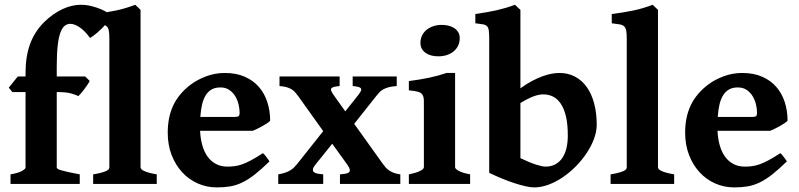

<svg xmlns="http://www.w3.org/2000/svg" viewBox="-20 -777 3376 811"><path d="M446.8 -710Q446.8 -703.6 441.7 -694.8Q436.5 -686 428.5 -676.5Q420.4 -667 410.6 -657.2Q400.9 -647.5 391.4 -639.4Q381.8 -631.3 373.5 -625.2Q365.2 -619.1 360.4 -616.7Q336.9 -648.4 315.4 -662.4Q293.9 -676.3 277.3 -676.3Q264.6 -676.3 254.2 -668.7Q243.7 -661.1 235.8 -641.1Q228 -621.1 223.9 -585.9Q219.7 -550.8 219.7 -496.1V-454.1H339.8L358.9 -435.1Q354.5 -426.3 347.9 -416.7Q341.3 -407.2 334.7 -398.4Q328.1 -389.6 321.8 -382.3Q315.4 -375 311 -371.1Q299.8 -377 279.3 -382.6Q258.8 -388.2 219.7 -388.2V-69.3Q219.7 -66.4 224.1 -63.5Q228.5 -60.5 239.7 -57.4Q251 -54.2 269.5 -50Q288.1 -45.9 316.9 -40.5V0H24.4V-40.5Q58.1 -46.4 73 -54.9Q87.9 -63.5 87.9 -69.3V-388.2H32.2L17.1 -406.7L55.2 -454.1H87.9V-469.2Q87.9 -538.6 106.9 -590.8Q126 -643.1 165.5 -682.6Q185.1 -702.1 205.6 -716.3Q226.1 -730.5 246.1 -739.5Q266.1 -748.5 285.2 -752.7Q304.2 -756.8 320.8 -756.8Q344.7 -756.8 367.4 -751Q390.1 -745.1 407.7 -737.5Q425.3 -730 436 -722.2Q446.8 -714.4 446.8 -710Z M373.5 0V-40.5Q394.5 -43.9 408 -47.6Q421.4 -51.3 429 -54.9Q436.5 -58.6 439.2 -62.5Q441.9 -66.4 441.9 -70.3V-613.3Q441.9 -635.3 439.7 -647.5Q437.5 -659.7 430.7 -665.8Q423.8 -671.9 411.4 -674.1Q398.9 -676.3 378.4 -678.7V-717.8Q405.3 -721.2 428 -724.9Q450.7 -728.5 471.2 -732.9Q491.7 -737.3 511.2 -743.2Q530.8 -749 551.3 -756.8L573.7 -735.4V-70.3Q573.7 -66.4 576.9 -62.7Q580.1 -59.1 587.9 -55.2Q595.7 -51.3 608.9 -47.6Q622.1 -43.9 642.1 -40.5V0Z M911.1 -407.7Q889.2 -407.7 874 -399.2Q858.9 -390.6 848.9 -374.5Q838.9 -358.4 833.5 -335.4Q828.1 -312.5 826.2 -283.2H973.6Q984.9 -283.2 988.5 -286.9Q992.2 -290.5 992.2 -300.8Q992.2 -315.9 988 -334.5Q983.9 -353 974.4 -369.4Q964.8 -385.7 949.2 -396.7Q933.6 -407.7 911.1 -407.7ZM1121.1 -267.1Q1116.7 -262.2 1107.7 -256.1Q1098.6 -250 1087.9 -244.1Q1077.1 -238.3 1066.4 -232.9Q1055.7 -227.5 1047.9 -224.6H825.2Q826.7 -190.9 834.7 -162.8Q842.8 -134.8 857.2 -115Q871.6 -95.2 892.6 -84.2Q913.6 -73.2 940.4 -73.2Q955.6 -73.2 970.2 -75Q984.9 -76.7 1001.7 -82.5Q1018.6 -88.4 1039.8 -99.6Q1061 -110.8 1090.3 -129.9Q1093.3 -128.4 1097.7 -123.3Q1102.1 -118.2 1106.2 -112.5Q1110.4 -106.9 1113.8 -102.1Q1117.2 -97.2 1118.2 -95.2Q1083.5 -61.5 1056.2 -40Q1028.8 -18.6 1003.4 -6.3Q978 5.9 952.4 10.3Q926.8 14.6 896 14.6Q853 14.6 815.2 -2.2Q777.3 -19 749.3 -49.6Q721.2 -80.1 704.8 -122.6Q688.5 -165 688.5 -216.8Q688.5 -283.2 712.6 -333.3Q736.8 -383.3 786.6 -420.4Q814 -440.9 851.3 -454.8Q888.7 -468.8 929.7 -468.8Q977.5 -468.8 1013.4 -453.1Q1049.3 -437.5 1073.2 -410.2Q1097.2 -382.8 1109.1 -345.9Q1121.1 -309.1 1121.1 -267.1Z M1416 0V-40.5Q1428.2 -41.5 1438.2 -43Q1448.2 -44.4 1453.4 -48.6Q1458.5 -52.7 1457.5 -60.3Q1456.5 -67.9 1447.3 -81.1L1383.3 -169.9L1312 -81.1Q1301.8 -68.4 1301.5 -60.8Q1301.3 -53.2 1307.1 -49.1Q1313 -44.9 1323.2 -43.2Q1333.5 -41.5 1345.2 -40.5V0H1155.3V-40.5Q1172.9 -43.5 1185.3 -47.9Q1197.8 -52.2 1206.8 -57.9Q1215.8 -63.5 1222.4 -70.1Q1229 -76.7 1234.9 -84L1345.2 -223.1L1238.8 -372.1Q1232.4 -380.9 1226.1 -387.9Q1219.7 -395 1211.2 -400.1Q1202.6 -405.3 1190.7 -408.7Q1178.7 -412.1 1160.6 -413.6V-454.1H1414.6V-413.6Q1399.4 -412.1 1390.9 -409.9Q1382.3 -407.7 1379.4 -403.6Q1376.5 -399.4 1379.6 -392.1Q1382.8 -384.8 1391.1 -373L1438.5 -306.6L1491.2 -373Q1500.5 -384.8 1503.9 -391.8Q1507.3 -398.9 1504.6 -403.3Q1502 -407.7 1493.4 -409.9Q1484.9 -412.1 1469.7 -413.6V-454.1H1655.8V-413.6Q1635.7 -412.1 1622.6 -408.7Q1609.4 -405.3 1599.9 -400.1Q1590.3 -395 1583.5 -387.9Q1576.7 -380.9 1569.8 -372.1L1476.1 -253.9L1597.7 -84Q1603 -76.7 1609.1 -69.8Q1615.2 -63 1623.5 -57.1Q1631.8 -51.3 1643.3 -46.9Q1654.8 -42.5 1670.9 -40.5V0Z M1707 0V-40.5Q1740.2 -47.4 1755.4 -55.4Q1770.5 -63.5 1770.5 -70.3V-312.5Q1770.5 -337.4 1770.3 -352.8Q1770 -368.2 1764.6 -376.7Q1759.3 -385.3 1746.1 -389.2Q1732.9 -393.1 1707 -395.5V-434.6Q1752.9 -440.4 1791.5 -448.5Q1830.1 -456.5 1866.2 -468.8H1902.3V-70.3Q1902.3 -64.5 1916.3 -55.9Q1930.2 -47.4 1965.8 -40.5V0ZM1921.9 -615.7Q1921.9 -598.1 1915 -584Q1908.2 -569.8 1896 -559.8Q1883.8 -549.8 1867.4 -544.4Q1851.1 -539.1 1831.5 -539.1Q1816.9 -539.1 1803.5 -542.2Q1790 -545.4 1779.3 -552.5Q1768.6 -559.6 1762.2 -570.3Q1755.9 -581.1 1755.9 -595.7Q1755.9 -613.3 1762.9 -627.4Q1770 -641.6 1782.2 -651.4Q1794.4 -661.1 1810.8 -666.5Q1827.1 -671.9 1846.2 -671.9Q1860.4 -671.9 1874 -668.7Q1887.7 -665.5 1898.2 -658.7Q1908.7 -651.9 1915.3 -641.4Q1921.9 -630.9 1921.9 -615.7Z M2378.4 -204.1Q2378.4 -252.9 2370.4 -286.1Q2362.3 -319.3 2348.1 -339.8Q2334 -360.4 2315.2 -369.4Q2296.4 -378.4 2274.4 -378.4Q2257.3 -378.4 2234.6 -370.4Q2211.9 -362.3 2178.2 -341.8V-108.9Q2217.3 -90.3 2243.9 -81.8Q2270.5 -73.2 2284.2 -73.2Q2308.1 -73.2 2325.9 -83Q2343.8 -92.8 2355.5 -110.4Q2367.2 -127.9 2372.8 -151.9Q2378.4 -175.8 2378.4 -204.1ZM2500.5 -250Q2500.5 -221.7 2489.3 -191.2Q2478 -160.6 2458.5 -131.1Q2439 -101.6 2413.1 -75.2Q2387.2 -48.8 2357.9 -28.8Q2328.6 -8.8 2297.4 2.9Q2266.1 14.6 2236.3 14.6Q2221.7 14.6 2200 9.8Q2178.2 4.9 2152.8 -3.4Q2127.4 -11.7 2100.1 -22.9Q2072.8 -34.2 2046.4 -46.9V-613.3Q2046.4 -635.7 2044.7 -647.9Q2043 -660.2 2037.1 -666.3Q2031.2 -672.4 2019.5 -674.3Q2007.8 -676.3 1987.8 -678.7V-717.8Q2013.2 -721.7 2035.2 -725.3Q2057.1 -729 2077.4 -733.6Q2097.7 -738.3 2116.7 -743.9Q2135.7 -749.5 2155.3 -756.8Q2157.2 -754.9 2160.9 -751.5Q2164.6 -748 2168.5 -744.1Q2172.9 -739.7 2178.2 -735.4V-403.8Q2202.6 -421.9 2226.1 -434.3Q2249.5 -446.8 2270.8 -454.6Q2292 -462.4 2310.3 -465.6Q2328.6 -468.8 2342.8 -468.8Q2379.9 -468.8 2409.2 -453.1Q2438.5 -437.5 2458.7 -408.9Q2479 -380.4 2489.7 -340.1Q2500.5 -299.8 2500.5 -250Z M2559.1 0V-40.5Q2580.1 -43.9 2593.5 -47.6Q2606.9 -51.3 2614.5 -54.9Q2622.1 -58.6 2624.8 -62.5Q2627.4 -66.4 2627.4 -70.3V-613.3Q2627.4 -635.3 2625.2 -647.5Q2623 -659.7 2616.2 -665.8Q2609.4 -671.9 2596.9 -674.1Q2584.5 -676.3 2564 -678.7V-717.8Q2590.8 -721.2 2613.5 -724.9Q2636.2 -728.5 2656.7 -732.9Q2677.2 -737.3 2696.8 -743.2Q2716.3 -749 2736.8 -756.8L2759.3 -735.4V-70.3Q2759.3 -66.4 2762.5 -62.7Q2765.6 -59.1 2773.4 -55.2Q2781.2 -51.3 2794.4 -47.6Q2807.6 -43.9 2827.6 -40.5V0Z M3096.7 -407.7Q3074.7 -407.7 3059.6 -399.2Q3044.4 -390.6 3034.4 -374.5Q3024.4 -358.4 3019 -335.4Q3013.7 -312.5 3011.7 -283.2H3159.2Q3170.4 -283.2 3174.1 -286.9Q3177.7 -290.5 3177.7 -300.8Q3177.7 -315.9 3173.6 -334.5Q3169.4 -353 3159.9 -369.4Q3150.4 -385.7 3134.8 -396.7Q3119.1 -407.7 3096.7 -407.7ZM3306.6 -267.1Q3302.2 -262.2 3293.2 -256.1Q3284.2 -250 3273.4 -244.1Q3262.7 -238.3 3252 -232.9Q3241.2 -227.5 3233.4 -224.6H3010.7Q3012.2 -190.9 3020.3 -162.8Q3028.3 -134.8 3042.7 -115Q3057.1 -95.2 3078.1 -84.2Q3099.1 -73.2 3126 -73.2Q3141.1 -73.2 3155.8 -75Q3170.4 -76.7 3187.3 -82.5Q3204.1 -88.4 3225.3 -99.6Q3246.6 -110.8 3275.9 -129.9Q3278.8 -128.4 3283.2 -123.3Q3287.6 -118.2 3291.7 -112.5Q3295.9 -106.9 3299.3 -102.1Q3302.7 -97.2 3303.7 -95.2Q3269 -61.5 3241.7 -40Q3214.4 -18.6 3189 -6.3Q3163.6 5.9 3137.9 10.3Q3112.3 14.6 3081.5 14.6Q3038.6 14.6 3000.7 -2.2Q2962.9 -19 2934.8 -49.6Q2906.7 -80.1 2890.4 -122.6Q2874 -165 2874 -216.8Q2874 -283.2 2898.2 -333.3Q2922.4 -383.3 2972.2 -420.4Q2999.5 -440.9 3036.9 -454.8Q3074.2 -468.8 3115.2 -468.8Q3163.1 -468.8 3199 -453.1Q3234.9 -437.5 3258.8 -410.2Q3282.7 -382.8 3294.7 -345.9Q3306.6 -309.1 3306.6 -267.1Z"/></svg>

Font: Gentium Book Basic
Style: Bold
Weight: 700
Designer: J. Victor Gaultney and Annie Olsen
Foundry: SIL International
Version: Version 1.102; 2013; Maintenance release